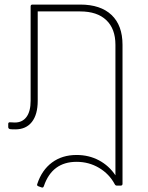

<svg xmlns="http://www.w3.org/2000/svg" viewBox="-20 -562 646 840"><path d="M331 -542Q420 -542 468 -496.5Q516 -451 516 -366V242Q516 250 508 250H491Q485 250 482 244Q458 199 413.5 172.5Q369 146 315 146Q208 146 172 252Q170 257 168 258Q166 259 162 258L148 253Q140 250 143 243Q163 182 207.5 149Q252 116 315 116Q369 116 413 139.5Q457 163 485 205V-366Q485 -436 445 -474Q405 -512 331 -512H145V-121Q145 -61 119.5 -28.5Q94 4 47 4Q31 4 24 3Q16 1 16 -6V-20Q16 -27 23 -27L45 -26Q78 -26 96 -50.5Q114 -75 114 -121V-534Q114 -542 122 -542Z"/></svg>

Font: LINE Seed Sans TH App Thin
Style: Regular
Weight: 250
Designer: Dalton Maag Ltd | Thai characters by Cadson Demak Co.,Ltd.
Foundry: Dalton Maag Ltd
Version: Version 1.003